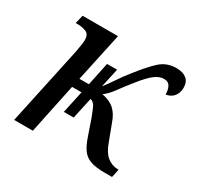

<svg xmlns="http://www.w3.org/2000/svg" viewBox="-123 -684 848 827"><g transform="rotate(30 300.5 -270.5)"><path d="M206 -137 230 -248H183L131 0H38L121 -387Q124 -403 127 -422Q130 -441 130 -449Q130 -478 111.5 -486Q93 -494 67 -494H59L69 -536H245L193 -294H240L264 -409H314L293 -314Q312 -338 331.5 -367.5Q351 -397 377 -429Q419 -483 452 -513Q485 -543 533 -543Q565 -543 583 -528.5Q601 -514 601 -485Q601 -458 586.5 -441Q572 -424 548 -421Q549 -441 540.5 -458.5Q532 -476 509 -476Q487 -476 464 -458.5Q441 -441 409 -401Q376 -360 355.5 -331.5Q335 -303 312 -286Q351 -279 373.5 -258.5Q396 -238 408 -203L439 -121Q454 -78 477 -59Q500 -40 531 -39H535L526 2H490Q444 2 418 -7.5Q392 -17 377 -38Q362 -59 350 -94L322 -175Q311 -204 303 -221Q295 -238 278 -243L255 -137Z"/></g></svg>

Font: Noto Serif SemiCondensed
Style: Italic
Weight: 400
Width: 4
Italic angle: -12°
Designer: Monotype Design Team
Foundry: Monotype Imaging Inc.
Version: Version 2.013